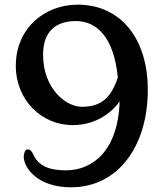

<svg xmlns="http://www.w3.org/2000/svg" viewBox="-20 -797 707 829"><path d="M82.5 -120.1C82.5 -72.3 142.6 11.7 286.1 11.7C491.7 11.7 618.2 -168 618.2 -409.2C618.2 -628.4 502.9 -776.9 314.9 -776.9C174.8 -776.9 48.3 -676.8 48.3 -513.2C48.3 -362.3 162.1 -256.8 293.5 -256.8C382.3 -256.8 453.6 -299.3 496.6 -358.9C489.3 -141.6 376.5 -61.5 264.2 -61.5C189.5 -61.5 145 -82.5 123.5 -130.4C116.7 -146 109.9 -151.9 98.1 -151.9C87.9 -151.9 82.5 -132.3 82.5 -120.1ZM334.5 -335.9C262.2 -335.9 166 -416.5 166 -561C166 -661.6 221.2 -706.1 307.6 -706.1C399.4 -706.1 472.2 -633.8 488.8 -462.4C460.4 -377 418 -335.9 334.5 -335.9Z"/></svg>

Font: Stoke
Style: Regular
Weight: 400
Designer: Nicole Fally
Foundry: Nicole Fally
Version: Version 1.002